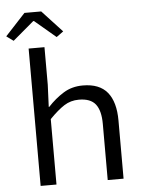

<svg xmlns="http://www.w3.org/2000/svg" viewBox="-77 -945 736 992"><g transform="rotate(-5 291.5 -449.0)"><path d="M93.1 0V-712.4H175.3V-517.6L170.4 -403H173.1Q210.4 -443.5 254.3 -470.8Q298.2 -498.1 355.1 -498.1Q441.3 -498.1 482.3 -448Q523.2 -397.8 523.2 -301.7V0H441V-291.1Q441 -360.2 414.9 -393.5Q388.8 -426.7 328.6 -426.7Q285.7 -426.7 251.9 -405Q218.1 -383.3 175.3 -339.4V0ZM19.5 -759 -16.6 -785.3 87.6 -897.8H174.5L278.7 -785.3L242.6 -759L133 -851.6H129Z"/></g></svg>

Font: Source Code Pro ExtraLight
Style: Regular
Weight: 200
Monospace: yes
Designer: Paul D. Hunt, Teo Tuominen
Foundry: Adobe
Version: Version 1.026;hotconv 1.1.0;makeotfexe 2.6.0